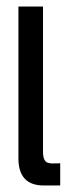

<svg xmlns="http://www.w3.org/2000/svg" viewBox="-20 -570 205 590"><path d="M112.2 -103.3Q112.2 -75.6 126 -70.2Q132.4 -67.7 141.3 -67.7Q150.7 -67.7 162.5 -68.2H165V-65.7V-2.5V0H162.5H114.6Q36.6 0 36.6 -83.5V-547.9V-549.9H39H109.7H112.2V-547.9Z"/></svg>

Font: RIT Uroob
Style: 

Weight: 700
Designer: Hussain K H
Foundry: RIT
Version: 2.1.1